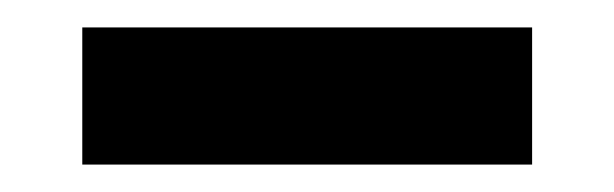

<svg xmlns="http://www.w3.org/2000/svg" viewBox="-20 -686 448 140"><path d="M368 -566H40V-666H368Z"/></svg>

Font: Rootstock Sans Headline
Style: Bold
Weight: 700
Designer: Florian Karsten
Foundry: Florian Karsten
Version: Version 2.000;FEAKit 1.0